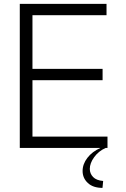

<svg xmlns="http://www.w3.org/2000/svg" viewBox="-20 -752 642 976"><path d="M80.6 0V-732.4H521.5V-674.8H145V-401.9H501.5V-344.2H145V-57.6H526.4V0H517.1Q481 16.1 458.7 46.9Q436.5 77.6 436.5 106.4Q436.5 130.4 453.1 147.7Q469.7 165 504.4 168L501 203.1Q453.1 203.1 426.5 178.2Q399.9 153.3 399.9 117.2Q399.9 82 424.3 50.3Q448.7 18.6 490.7 0Z"/></svg>

Font: Kumbh Sans Light
Style: Regular
Weight: 300
Version: Version 1.004